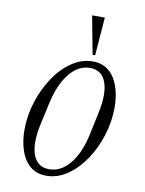

<svg xmlns="http://www.w3.org/2000/svg" viewBox="-86 -821 672 891"><g transform="rotate(10 250.0 -375.0)"><path d="M194 10Q148 10 117.5 -16Q87 -42 72.5 -86Q58 -130 58 -183Q58 -249 78.5 -314Q99 -379 134.5 -432.5Q170 -486 217 -518Q264 -550 316 -550Q362 -550 392 -524.5Q422 -499 437 -455Q452 -411 452 -357Q452 -290 431.5 -224.5Q411 -159 375 -106Q339 -53 292.5 -21.5Q246 10 194 10ZM202 -22Q258 -22 300.5 -74.5Q343 -127 362 -220L383 -320Q403 -413 383.5 -465.5Q364 -518 308 -518Q253 -518 211 -465.5Q169 -413 149 -320L127 -220Q107 -127 127 -74.5Q147 -22 202 -22ZM309 -580 275 -760H335L321 -580Z"/></g></svg>

Font: Xanh Mono
Style: Italic
Weight: 400
Italic angle: -12°
Monospace: yes
Designer: Lam Bao, Duy Dao
Foundry: Yellow Type Foundry
Version: Version 3.101; ttfautohint (v1.8.3)